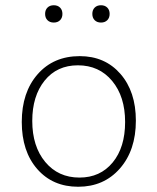

<svg xmlns="http://www.w3.org/2000/svg" viewBox="-20 -702 600 732"><path d="M389 -625Q380 -616 365 -616Q350 -616 341 -625Q332 -634 332 -649Q332 -664 341 -673Q350 -682 365 -682Q380 -682 389 -673Q398 -664 398 -649Q398 -634 389 -625ZM209 -625Q200 -616 185 -616Q170 -616 161 -625Q152 -634 152 -649Q152 -664 161 -673Q170 -682 185 -682Q200 -682 209 -673Q218 -664 218 -649Q218 -634 209 -625ZM278 10Q181 10 122 -57.5Q63 -125 63 -237Q63 -350 123.5 -419Q184 -488 284 -488Q380 -488 439 -420.5Q498 -353 498 -242Q498 -129 437 -59.5Q376 10 278 10ZM283 -25Q362 -25 409.5 -82.5Q457 -140 457 -237Q457 -334 407.5 -393.5Q358 -453 277 -453Q197 -453 150 -394.5Q103 -336 103 -241Q103 -144 152.5 -84.5Q202 -25 283 -25Z"/></svg>

Font: Cantarell Light
Style: Regular
Weight: 300
Designer: Dave Crossland, Nikolaus Waxweiler, Florian Fecher, Jacques Le Bailly, Eben Sorkin, Alexei Vanyashin, Alexios Zavras, Em
Version: Version 0.303